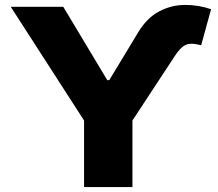

<svg xmlns="http://www.w3.org/2000/svg" viewBox="-20 -755 881 775"><path d="M408.2 -415V-431.6H425.8V-415ZM23.4 -727.5H235.4L417 -424.8L538.1 -625Q573.7 -683.6 622.8 -709.2Q671.9 -734.9 726.3 -735.1Q780.8 -735.4 832 -717.8L792 -572.3Q749 -584 727.8 -573Q706.5 -562 684.6 -527.3L514.6 -268.6V0H319.3V-268.6Z"/></svg>

Font: Inter 18pt Black
Style: Regular
Weight: 900
Designer: Rasmus Andersson
Foundry: rsms
Version: Version 4.001;git-66647c0bb